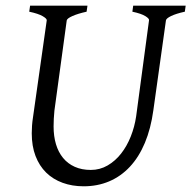

<svg xmlns="http://www.w3.org/2000/svg" viewBox="-20 -635 668 670"><path d="M625 -594.2Q594.2 -587.4 577.1 -579.1Q560.1 -570.8 559.1 -564L515.1 -250Q506.3 -186 485.6 -136.5Q464.8 -86.9 433.3 -53.2Q401.9 -19.5 361.1 -2.2Q320.3 15.1 272 15.1Q231.9 15.1 198.5 2.9Q165 -9.3 141.1 -32.7Q117.2 -56.2 104 -90.6Q90.8 -125 90.8 -169.9Q90.8 -182.6 91.8 -196.8Q92.8 -210.9 95.2 -226.1L143.1 -564Q144 -569.8 128.9 -578.6Q113.8 -587.4 82 -594.2L85 -615.2H285.2L282.2 -594.2Q251.5 -587.4 232.9 -579.1Q214.4 -570.8 212.9 -564L169.9 -249Q167 -220.2 167 -193.8Q167 -159.7 175.3 -131.8Q183.6 -104 200 -84Q216.3 -64 240.7 -53Q265.1 -42 296.9 -42Q328.6 -42 355.5 -57.6Q382.3 -73.2 402.6 -99.1Q422.9 -125 436.3 -158.7Q449.7 -192.4 455.1 -229L500 -564Q501.5 -569.8 487.5 -578.6Q473.6 -587.4 441.9 -594.2L444.8 -615.2H627.9Z"/></svg>

Font: GentiumAlt
Style: Italic
Weight: 400
Italic angle: -7°
Designer: J. Victor Gaultney
Version: Version 1.02; 2005; OFL release